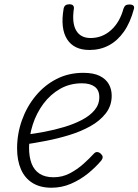

<svg xmlns="http://www.w3.org/2000/svg" viewBox="-20 -860 648 899"><path d="M221 19Q168 19 132 -3.5Q96 -26 78 -67.5Q60 -109 60 -165Q60 -233 82.5 -296.5Q105 -360 146.5 -410.5Q188 -461 244.5 -490Q301 -519 370 -519Q418 -519 447 -504.5Q476 -490 489.5 -466Q503 -442 503 -412Q503 -365 475.5 -329.5Q448 -294 403 -269Q358 -244 304 -227.5Q250 -211 195.5 -200.5Q141 -190 94 -183L99 -229Q141 -234 188.5 -243Q236 -252 281 -265.5Q326 -279 363.5 -298.5Q401 -318 423 -344.5Q445 -371 445 -405Q445 -438 423.5 -454Q402 -470 364 -470Q307 -470 261.5 -444Q216 -418 183.5 -374.5Q151 -331 133.5 -277Q116 -223 116 -169Q116 -125 128 -94Q140 -63 165.5 -46.5Q191 -30 231 -30Q272 -30 307 -48.5Q342 -67 370.5 -92.5Q399 -118 419 -140Q427 -149 436 -148Q445 -147 452 -140Q459 -134 460.5 -126.5Q462 -119 454 -108Q427 -76 391 -47Q355 -18 312 0.5Q269 19 221 19ZM399 -626Q326 -626 294 -676.5Q262 -727 278 -820Q280 -830 286.5 -835Q293 -840 305 -840Q317 -840 322 -834.5Q327 -829 326 -820Q316 -753 336.5 -717.5Q357 -682 404 -682Q459 -682 500 -719Q541 -756 558 -819Q562 -830 568 -834.5Q574 -839 586 -839Q599 -839 604.5 -833.5Q610 -828 607 -818Q590 -754 560 -711.5Q530 -669 489.5 -647.5Q449 -626 399 -626Z"/></svg>

Font: Playwrite US Trad ExtraLight
Style: Regular
Weight: 250
Designer: Veronika Burian, José Scaglione
Foundry: TypeTogether
Version: Version 1.003